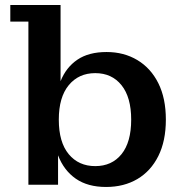

<svg xmlns="http://www.w3.org/2000/svg" viewBox="-20 -735 730 764"><path d="M93 0V-649H21V-715H221V-412Q243 -467 288 -497.5Q333 -528 404 -528Q473 -528 526.5 -496Q580 -464 610 -404Q640 -344 640 -259Q640 -174 610 -114Q580 -54 526.5 -22.5Q473 9 402 9Q329 9 281.5 -24Q234 -57 211 -117V0ZM359 -74Q425 -74 463.5 -121.5Q502 -169 502 -259Q502 -348 463.5 -396Q425 -444 359 -444Q293 -444 253.5 -396Q214 -348 214 -259Q214 -169 253.5 -121.5Q293 -74 359 -74Z"/></svg>

Font: Montagu Slab 16pt Medium
Style: Regular
Weight: 500
Designer: Florian Karsten
Foundry: Florian Karsten
Version: Version 1.000; ttfautohint (v1.8.3)